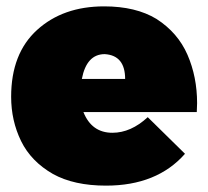

<svg xmlns="http://www.w3.org/2000/svg" viewBox="-20 -575 654 603"><path d="M313 8Q212.5 8 146.5 -28.5Q77.5 -68 46.2 -132Q15 -196 15 -271Q15 -407 96.5 -481Q178 -555 307 -555Q406.5 -555 471.5 -515.5Q538.5 -472.5 568.8 -403Q599 -333.5 599 -251L598 -223H242Q268 -158 333 -158Q391 -158 444 -207L561 -92Q473 8 313 8ZM373 -327Q373 -401 309 -405Q252 -405 237 -327Z"/></svg>

Font: Argentum Novus Black
Style: Regular
Weight: 900
Designer: Julieta Ulanovsky (font) & Cristiano Sobral (main changes)
Foundry: Julieta Ulanovsky (font) & Cristiano Sobral (main changes)
Version: Version 3.00;November 27, 2020;FontCreator 13.0.0.2655 64-bi